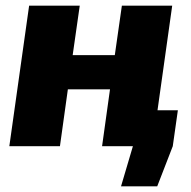

<svg xmlns="http://www.w3.org/2000/svg" viewBox="-20 -517 676 679"><path d="M537 -127 589 -497H411L386 -322H237L262 -497H83L13 0H192L220 -201H369L341 0H450L408 142H536L591 0L609 -127Z"/></svg>

Font: Exo 2 Extra Bold
Style: Italic
Weight: 800
Italic angle: -8°
Designer: Natanael Gama
Version: Version 1.001;PS 001.001;hotconv 1.0.88;makeotf.lib2.5.64775